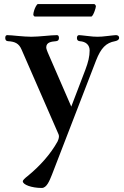

<svg xmlns="http://www.w3.org/2000/svg" viewBox="-20 -643 612 951"><path d="M145 -571C145 -567 149 -561 153 -561H432C438 -561 446 -580 449 -589C452 -598 455 -607 455 -612C455 -616 450 -623 446 -623H168C162 -623 153 -603 150 -594C147 -585 145 -576 145 -571ZM6 -455C6 -446 10 -439 20 -439C54 -437 74 -428 87 -397L269 20C272 26 272 31 272 35C272 40 269 50 265 58C230 121 178 179 117 229C104 239 93 249 93 255C93 272 137 288 187 288C211 288 225 253 237 223L456 -344C480 -405 505 -431 550 -439C560 -441 570 -446 570 -455C570 -467 560 -469 554 -469C547 -469 535 -467 515 -465C492 -462 476 -461 463 -461C450 -461 434 -462 411 -465C391 -467 379 -469 372 -469C366 -469 361 -465 361 -455C361 -446 365 -440 375 -439C406 -437 424 -420 424 -393C424 -364 417 -335 403 -298L333 -115L217 -382C215 -387 209 -401 209 -408C209 -434 234 -437 258 -439C268 -440 272 -446 272 -455C272 -465 268 -469 262 -469C249 -469 222 -467 202 -465C179 -463 154 -461 135 -461C116 -461 91 -463 68 -465C48 -467 26 -469 16 -469C10 -469 6 -465 6 -455Z"/></svg>

Font: Monomakh Unicode
Style: Regular
Weight: 400
Version: Version 1.2